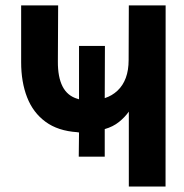

<svg xmlns="http://www.w3.org/2000/svg" viewBox="-20 -679 670 699"><path d="M449 -659.3H583L582.7 0H449V-272.7Q434.7 -252.3 413.2 -235Q391.7 -217.7 361.3 -209V-108.7H266.7L267.7 -197Q265.7 -197 264.2 -197Q262.7 -197 261.7 -197.7Q191 -202.3 145.7 -235.7Q100.3 -269 78.7 -324.7Q57 -380.3 57 -452.3V-659.3H191.7L190.7 -455.3Q190.3 -398.3 207.8 -364.2Q225.3 -330 262 -319.3Q263 -319.3 264.3 -318.8Q265.7 -318.3 267.7 -317.3V-511.7H362L361.3 -321.7Q388 -330.3 407.8 -349Q427.7 -367.7 438 -395.5Q448.3 -423.3 448.3 -460.7Z"/></svg>

Font: Nata Sans
Style: Regular
Weight: 400
Designer: Daniel Uzquiano Cruz
Version: Version 1.001